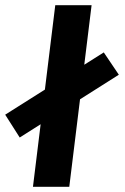

<svg xmlns="http://www.w3.org/2000/svg" viewBox="-62 -720 481 740"><path d="M14 -190 -42 -278 338 -518 396 -432ZM65 0 151 -700H291L205 0Z"/></svg>

Font: Inclusive Sans
Style: Bold Italic
Weight: 700
Italic angle: -7°
Designer: Olivia King
Foundry: Olivia King
Version: Version 2.004